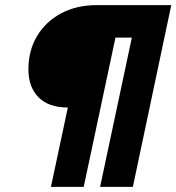

<svg xmlns="http://www.w3.org/2000/svg" viewBox="-20 -730 689 750"><path d="M179 0 245 -310Q170 -310 130.5 -350Q91 -390 91 -459Q91 -533 125 -589.5Q159 -646 219 -678Q279 -710 359 -710H649L499 0H371L495 -583H431L307 0Z"/></svg>

Font: Geist Mono ExtraBold
Style: Italic
Weight: 800
Italic angle: -12°
Monospace: yes
Designer: Basement.studio, Andrés Briganti, Mateo Zaragoza
Foundry: Basement.studio, Vercel, Andrés Briganti, Guido Ferreyra, Mateo Zaragoza
Version: Version 1.500; ttfautohint (v1.8.4.7-5d5b)